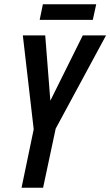

<svg xmlns="http://www.w3.org/2000/svg" viewBox="-20 -880 517 900"><path d="M166 -787H415L431 -860H181ZM81 0H182L241 -277L477 -714H368L216 -408L192 -714H87L138 -274Z"/></svg>

Font: Noto Sans UI Condensed Medium
Style: Italic
Weight: 500
Width: 3
Italic angle: -12°
Designer: Monotype Design Team
Foundry: Monotype Imaging Inc.
Version: Version 1.901